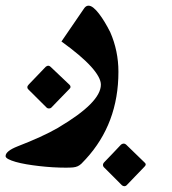

<svg xmlns="http://www.w3.org/2000/svg" viewBox="-44 -348 603 673"><path d="M463.4 222.2Q466.8 225.1 466.8 228.5Q466.8 231.9 462.4 236.3Q446.8 252.4 430.9 269Q415 285.6 399.4 301.8Q396 304.7 392.1 304.7Q388.2 304.7 383.8 301.8L319.8 237.8Q316.9 234.4 316.9 230.5Q316.9 225.1 321.8 220.2Q335.9 205.1 351.1 189.7Q366.2 174.3 380.4 158.7Q385.3 155.3 389.6 155.3Q394 155.3 397.9 158.7ZM199.7 -50.8Q203.1 -47.4 203.1 -43.9Q203.1 -39.1 199.2 -36.1Q184.6 -21 167.2 -3.2Q149.9 14.6 135.3 29.8Q132.3 32.2 127.4 32.2Q123 32.2 120.1 29.8L55.7 -34.2Q51.8 -37.6 51.8 -42Q51.8 -46.9 57.1 -52.2Q71.3 -67.4 86.7 -83Q102.1 -98.6 116.2 -113.8Q121.1 -117.7 125 -117.7Q129.4 -117.7 133.3 -113.8ZM371.1 -96.2Q371.1 85 256.8 209.5Q247.6 219.7 241.5 225.6Q235.4 231.4 228.5 234.6Q221.7 237.8 212.2 238.8Q202.6 239.7 186.5 239.7Q165 239.7 140.9 238.3Q116.7 236.8 93.3 234.1Q69.8 231.4 48.6 227.8Q27.3 224.1 11 219.5Q-5.4 214.8 -14.9 209.7Q-24.4 204.6 -24.4 199.2Q-24.4 181.6 17.6 165Q60.5 148.4 95.9 132.3Q131.3 116.2 161.1 99.1H160.6Q309.6 11.2 309.6 -51.3Q309.6 -76.2 275.4 -114.3Q241.2 -152.3 171.4 -202.6L250 -317.4Q256.8 -328.1 266.1 -328.1Q274.4 -328.1 283.7 -320.6Q293 -313 303 -300Q313 -287.1 323 -270.5Q333 -253.9 342.3 -235.4Q371.1 -169.9 371.1 -96.2Z"/></svg>

Font: XB Zar
Style: Bold
Weight: 700
Designer: Behnam
Foundry: Irmug
Version: Version 8.005 2009